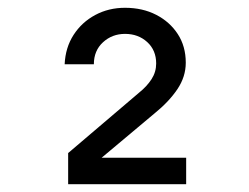

<svg xmlns="http://www.w3.org/2000/svg" viewBox="-20 -855 640 493"><path d="M155 -382V-462L337 -617Q357 -633 369 -651.5Q381 -670 381 -692Q381 -726 358 -747Q335 -768 301 -768Q268 -768 244.5 -746.5Q221 -725 221 -690H146Q148 -733 169 -765.5Q190 -798 224.5 -816.5Q259 -835 301 -835Q346 -835 381 -817Q416 -799 436.5 -767.5Q457 -736 457 -694Q457 -658 435.5 -626Q414 -594 377 -564L241 -450H458V-382Z"/></svg>

Font: JetBrainsMono NFM Medium
Style: Regular
Weight: 500
Monospace: yes
Designer: Philipp Nurullin, Konstantin Bulenkov
Foundry: JetBrains
Version: Version 2.304; ttfautohint (v1.8.4.7-5d5b);Nerd Fonts 3.3.0